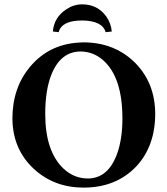

<svg xmlns="http://www.w3.org/2000/svg" viewBox="-20 -853 770 883"><path d="M351.1 -616.2Q257.8 -616.2 215.3 -507.3Q188 -436.5 188 -329.1Q188 -156.7 272.9 -76.7Q321.3 -32.2 383.8 -32.2Q476.6 -32.2 518.1 -144.5Q543 -212.9 543 -308.1Q543 -499.5 452.6 -577.6Q407.7 -615.7 351.1 -616.2ZM693.8 -329.1Q693.4 -181.6 607.9 -88.9Q515.1 9.8 363.8 9.8Q230 9.8 136.2 -75.7Q37.6 -167 37.1 -309.1Q37.6 -449.7 118.2 -545.9Q205.1 -649.4 343.3 -657.2Q353 -657.7 362.8 -658.2Q507.3 -658.2 602.1 -563.5Q693.4 -470.7 693.8 -329.1ZM223.1 -708Q228.5 -773.9 286.1 -811Q319.8 -833 357.9 -833Q428.2 -833 468.8 -777.3Q490.7 -745.6 494.1 -708L465.8 -705.1Q450.7 -757.8 357.9 -758.8Q277.8 -758.8 255.4 -719.7Q251.5 -712.4 250 -705.1Z"/></svg>

Font: Linux Libertine O
Style: Bold
Weight: 700
Designer: Philipp H. Poll
Foundry: Philipp H. Poll
Version: Version 5.0.0